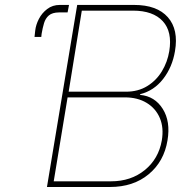

<svg xmlns="http://www.w3.org/2000/svg" viewBox="-20 -747 779 767"><path d="M167.6 0 288.4 -727.3H515.6Q607.2 -727.3 650.6 -678.1Q693.9 -628.9 679 -542.6Q668.3 -478.7 631.7 -431.6Q595.2 -384.6 539.8 -370.7V-367.9Q598.4 -362.6 630.1 -312.1Q661.9 -261.7 649.1 -186.1Q635.3 -101.9 574 -51Q512.8 0 419 0ZM194.6 -22.7H423.3Q503.2 -22.7 558.4 -67.6Q613.6 -112.6 626.4 -186.1Q634.9 -236.5 618.6 -275.2Q602.3 -313.9 566.1 -335.9Q529.8 -358 478.7 -358H250ZM254.3 -380.7H483Q532 -380.7 568.2 -403.1Q604.4 -425.4 626.8 -462.4Q649.1 -499.3 656.2 -542.6Q669 -620.4 630.1 -662.5Q591.3 -704.5 511.4 -704.5H306.8ZM250 -697.4H215.9Q188.9 -697.1 175.2 -685.4Q161.6 -673.7 155.9 -654.5Q150.2 -635.3 146.3 -612.2L144.9 -599.4H117.9L120.7 -625Q123.2 -647.7 135.3 -671.3Q147.4 -695 168.7 -711.1Q190 -727.3 218.8 -727.3H255.7Z"/></svg>

Font: Inter Thin  BETA
Style: Italic
Weight: 100
Italic angle: -9.39999°
Designer: Rasmus Andersson
Foundry: rsms
Version: Version 3.011;git-f93a4a705